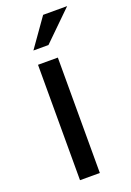

<svg xmlns="http://www.w3.org/2000/svg" viewBox="-141 -775 562 826"><g transform="rotate(-20 140.0 -361.5)"><path d="M166.5 0H75.7V-528.3H166.5ZM169.9 -722.7H279.8L147 -592.8H78.1Z"/></g></svg>

Font: Roboto Web
Style: Regular
Weight: 400
Designer: Google
Version: Version 1.200310; 2013